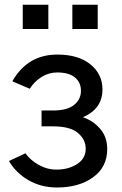

<svg xmlns="http://www.w3.org/2000/svg" viewBox="-20 -791 525 828"><path d="M78.1 -666V-770.5H188.5V-666ZM292 -666V-770.5H401.4V-666ZM18.6 -96.7 89.8 -129.9Q109.4 -101.6 146 -80.6Q182.6 -59.6 223.6 -59.6Q275.4 -59.6 312.5 -83.5Q349.6 -107.4 349.6 -149.4Q349.6 -189.5 315.9 -217.8Q282.2 -246.1 209 -246.1H159.2V-314.5H209Q269.5 -314.5 299.3 -338.4Q329.1 -362.3 329.1 -399.4Q329.1 -435.5 303.2 -457Q277.3 -478.5 226.6 -478.5Q190.4 -478.5 159.2 -459Q127.9 -439.5 108.4 -408.2L33.2 -440.4Q98.6 -555.7 227.5 -555.7Q317.4 -555.7 369.6 -513.7Q421.9 -471.7 421.9 -405.3Q421.9 -321.3 336.9 -285.2H337.9Q381.8 -270.5 412.1 -235.4Q442.4 -200.2 442.4 -148.4Q442.4 -70.3 381.3 -26.4Q320.3 17.6 225.6 17.6Q157.2 17.6 102.5 -14.2Q47.9 -45.9 18.6 -96.7Z"/></svg>

Font: Gothic A1 Medium
Style: Regular
Weight: 500
Designer: HanYang I&C Co.,Ltd.
Foundry: HanYang I&C Co.,Ltd.
Version: Version 2.50